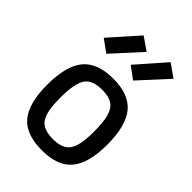

<svg xmlns="http://www.w3.org/2000/svg" viewBox="-230 -879 990 990"><g transform="rotate(45 264.5 -384.5)"><path d="M46 0ZM46 -248Q46 -385 98 -448Q150 -511 265 -511Q381 -511 432.5 -447.5Q484 -384 484 -248Q484 -115 433 -52Q382 11 265 11Q148 11 97 -51.5Q46 -114 46 -248ZM388 -248Q388 -319 376.5 -358Q365 -397 338.5 -413.5Q312 -430 265 -430Q218 -430 191 -413.5Q164 -397 152.5 -357.5Q141 -318 141 -248Q141 -181 152 -142.5Q163 -104 190 -87Q217 -70 265 -70Q313 -70 339.5 -87Q366 -104 377 -142Q388 -180 388 -248ZM278 -625 414 -780 485 -730 344 -576ZM81 -625 218 -779 289 -730 149 -576Z"/></g></svg>

Font: sheba-seeBold
Style: Regular
Weight: 600
Designer: Mohamed Galeb, the designers
Foundry: Kief Type Foundry
Version: Version 2.010; ttfautohint (v1.5.33-1714) -l 8 -r 50 -G 200 